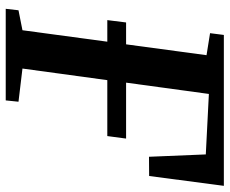

<svg xmlns="http://www.w3.org/2000/svg" viewBox="-84 -698 783 654"><g transform="rotate(90 307.0 -371.5)"><path d="M10.5 0 15.5 -43.5 83.5 -57 122.5 -346H49L57 -410H131.5L168.5 -684L93.5 -696L99.5 -743H613.5L580 -488.5L514.5 -488L506.5 -681.5L300.5 -692L262 -410H452.5L444 -346H253.5L214 -57L327 -43.5L322.5 0Z"/></g></svg>

Font: Merriweather 20pt SemiBold
Style: Italic
Weight: 600
Italic angle: -7.8°
Version: Version 2.101